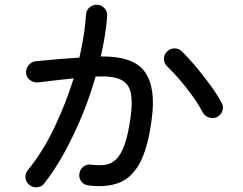

<svg xmlns="http://www.w3.org/2000/svg" viewBox="-20 -785 1040 823"><path d="M359.4 9.8Q339.8 7.8 328.6 -7.3Q317.4 -22.5 320.3 -40Q322.3 -58.6 336.9 -70.3Q351.6 -82 370.1 -79.1Q402.3 -75.2 428.2 -78.1Q454.1 -81.1 475.6 -100.1Q497.1 -119.1 513.2 -162.6Q529.3 -206.1 540 -284.2Q548.8 -347.7 540.5 -387.2Q532.2 -426.8 497.1 -443.8Q461.9 -460.9 389.6 -457Q367.2 -376 333.5 -293.9Q299.8 -211.9 258.8 -136.2Q217.8 -60.5 169.9 1Q159.2 15.6 140.1 17.6Q121.1 19.5 107.4 8.8Q91.8 -2.9 89.4 -21.5Q86.9 -40 98.6 -54.7Q164.1 -134.8 213.4 -238.8Q262.7 -342.8 295.9 -449.2Q258.8 -445.3 220.2 -440.9Q181.6 -436.5 141.6 -431.6Q123 -430.7 108.4 -441.9Q93.8 -453.1 91.8 -471.7Q90.8 -491.2 102.5 -505.4Q114.3 -519.5 131.8 -522.5Q179.7 -527.3 227.5 -531.2Q275.4 -535.2 320.3 -538.1Q343.8 -639.6 348.6 -721.7Q349.6 -741.2 363.8 -753.4Q377.9 -765.6 397.5 -764.6Q415 -763.7 427.7 -750Q440.4 -736.3 439.5 -716.8Q433.6 -637.7 412.1 -543Q552.7 -544.9 601.1 -476.6Q649.4 -408.2 629.9 -271.5Q614.3 -152.3 580.1 -87.9Q545.9 -23.4 491.2 -2Q436.5 19.5 359.4 9.8ZM912.1 -284.2Q896.5 -275.4 877.9 -280.8Q859.4 -286.1 849.6 -301.8Q832 -335.9 806.2 -372.1Q780.3 -408.2 752 -441.4Q723.6 -474.6 698.2 -499Q683.6 -511.7 682.6 -530.3Q681.6 -548.8 695.3 -563.5Q708 -577.1 727.1 -577.6Q746.1 -578.1 758.8 -565.4Q788.1 -537.1 820.3 -498.5Q852.5 -460 881.8 -419.9Q911.1 -379.9 929.7 -344.7Q939.5 -329.1 933.6 -311Q927.7 -293 912.1 -284.2Z"/></svg>

Font: KTXP_ComRound
Style: Medium
Weight: 500
Version: Version 1.01;May 16, 2022;FontCreator 13.0.0.2683 64-bit